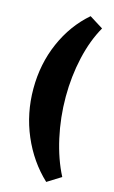

<svg xmlns="http://www.w3.org/2000/svg" viewBox="-124 -736 537 904"><g transform="rotate(15 144.5 -284.0)"><path d="M28 -289Q28 -410 73.5 -514Q119 -618 200 -688L267 -646Q227 -576 206 -483.5Q185 -391 185 -292Q185 -191 206.5 -94Q228 3 267 78L200 120Q119 44 73.5 -62.5Q28 -169 28 -289Z"/></g></svg>

Font: Grenze ExtraBold
Style: Regular
Weight: 800
Designer: Renata Polastri
Foundry: Omnibus-Type
Version: Version 1.002; ttfautohint (v1.8)